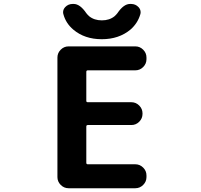

<svg xmlns="http://www.w3.org/2000/svg" viewBox="-20 -995 1040 994"><path d="M308.6 -919.9Q306.6 -925.8 306.6 -931.6Q306.6 -946.3 317.4 -958Q333 -974.6 356.4 -974.6H361.3Q394.5 -974.6 426.8 -926.8Q433.6 -918 441.4 -911.1Q467.8 -889.6 507.3 -889.6Q546.9 -889.6 573.2 -911.1Q581.1 -918 587.9 -926.8Q620.1 -974.6 653.3 -974.6H658.2Q681.6 -974.6 697.3 -958Q708 -946.3 708 -931.6Q708 -925.8 706.1 -919.9Q692.4 -874 655.3 -841.8Q595.7 -792 506.8 -792Q418 -792 359.4 -841.8Q321.3 -874 308.6 -919.9ZM434.6 -630.9Q426.8 -630.9 426.8 -623V-472.7Q426.8 -465.8 434.6 -465.8H660.2Q683.6 -465.8 700.7 -448.7Q717.8 -431.6 717.8 -408.2V-405.3Q717.8 -381.8 700.7 -364.7Q683.6 -347.7 660.2 -347.7H434.6Q426.8 -347.7 426.8 -339.8V-152.3Q426.8 -144.5 434.6 -144.5H680.7Q704.1 -144.5 721.2 -127.4Q738.3 -110.4 738.3 -86.9V-78.1Q738.3 -54.7 721.2 -37.6Q704.1 -20.5 680.7 -20.5H335Q311.5 -20.5 294.4 -37.6Q277.3 -54.7 277.3 -78.1V-697.3Q277.3 -720.7 294.4 -737.8Q311.5 -754.9 335 -754.9H680.7Q704.1 -754.9 721.2 -737.8Q738.3 -720.7 738.3 -697.3V-688.5Q738.3 -665 721.2 -647.9Q704.1 -630.9 680.7 -630.9Z"/></svg>

Font: Gen Jyuu Gothic Monospace Bold
Style: Bold
Weight: 700
Designer: [Source Han Sans]
Ryoko NISHIZUKA  (kana & ideographs); Paul D. Hunt (Latin, Greek & Cyrillic); Wenlong ZHANG  (bopomofo
Version: Version 1.002.20150607